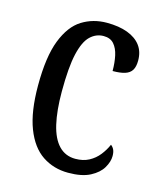

<svg xmlns="http://www.w3.org/2000/svg" viewBox="-90 -612 576 689"><g transform="rotate(15 198.5 -268.0)"><path d="M227 10Q173 10 131 -18Q89 -46 65.5 -107Q42 -168 42 -265Q42 -372 66 -433.5Q90 -495 131 -520.5Q172 -546 223 -546Q268 -546 300 -534Q332 -522 349 -499.5Q366 -477 366 -444Q366 -421 358 -408Q350 -395 332.5 -389.5Q315 -384 287 -384Q287 -415 281.5 -440.5Q276 -466 262.5 -481.5Q249 -497 224 -497Q196 -497 174.5 -476.5Q153 -456 141.5 -406Q130 -356 130 -266Q130 -195 141.5 -145.5Q153 -96 177.5 -70.5Q202 -45 239 -45Q268 -45 289.5 -56.5Q311 -68 326 -87Q341 -106 350 -127Q358 -121 362 -112Q366 -103 366 -89Q366 -68 352.5 -45Q339 -22 308.5 -6Q278 10 227 10Z"/></g></svg>

Font: Noto Serif Khmer ExtraCondensed
Style: Regular
Weight: 400
Width: 2
Designer: Danh Hong and the Monotype Design Team
Foundry: Monotype Imaging Inc.
Version: Version 2.004